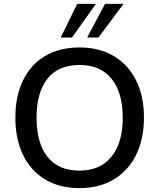

<svg xmlns="http://www.w3.org/2000/svg" viewBox="-20 -958 819 987"><path d="M59 -353Q59 -464 98.5 -545Q138 -626 211.5 -670Q285 -714 389 -714Q490 -714 564.5 -670Q639 -626 679.5 -545Q720 -464 720 -354Q720 -243 679.5 -161.5Q639 -80 564.5 -35.5Q490 9 389 9Q286 9 212 -35.5Q138 -80 98.5 -161.5Q59 -243 59 -353ZM168 -353Q168 -224 223.5 -152.5Q279 -81 389 -81Q495 -81 553 -152.5Q611 -224 611 -353Q611 -482 553.5 -553Q496 -624 389 -624Q279 -624 223.5 -553Q168 -482 168 -353ZM292 -765 377 -938H473L350 -765ZM428 -765 520 -938H615L486 -765Z"/></svg>

Font: Mulish SemiBold
Style: Regular
Weight: 600
Designer: Vernon Adams
Foundry: Vernon Adams
Version: Version 3.603; ttfautohint (v1.8.3)